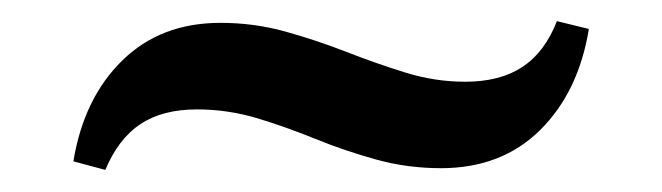

<svg xmlns="http://www.w3.org/2000/svg" viewBox="-20 -331 617 179"><path d="M391.1 -174.2Q359.7 -174.2 330.6 -182.3Q301.6 -190.3 273.8 -201.6Q246 -212.9 219 -221Q191.9 -229 163.7 -229Q131.5 -229 110.9 -215.3Q90.3 -201.6 78.2 -172.6L48.4 -180.6Q58.1 -239.5 94 -274.6Q129.8 -309.7 185.5 -309.7Q216.9 -309.7 246 -301.6Q275 -293.5 302.8 -282.7Q330.6 -271.8 358.1 -263.3Q385.5 -254.8 413.7 -254.8Q446 -254.8 466.9 -268.5Q487.9 -282.3 499.2 -311.3L529 -304Q519.4 -245.2 483.5 -209.7Q447.6 -174.2 391.1 -174.2Z"/></svg>

Font: Playfair 5pt SemiExpanded Light ExtraBold
Style: Regular
Weight: 800
Version: Version 2.001;gftools[0.9.30]